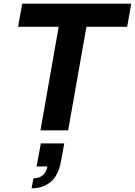

<svg xmlns="http://www.w3.org/2000/svg" viewBox="-20 -706 731 1040"><path d="M199.2 0 297.9 -561H78.1L100.1 -686H690.9L668.9 -561H448.2L349.1 0ZM150.9 314 161.1 259.8Q193.4 259.8 212.9 242.2Q232.4 224.6 236.8 195.8H178.2L201.2 70.8H328.1L310.1 168.9Q296.4 244.1 254.6 279.1Q212.9 314 150.9 314Z"/></svg>

Font: Archivo
Style: Bold Italic
Weight: 700
Italic angle: -10°
Designer: Hector Gatti
Foundry: Omnibus-Type
Version: Version 2.001